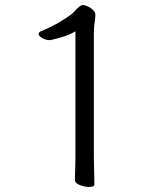

<svg xmlns="http://www.w3.org/2000/svg" viewBox="-20 -730 640 761"><path d="M279 -606Q257 -593 232 -585Q207 -577 184 -572Q182 -571 176 -571Q162 -571 147.5 -579Q133 -587 133 -595Q133 -603 144 -607Q179 -621 211 -639.5Q243 -658 265 -675Q269 -678 276.5 -686.5Q284 -695 293 -702.5Q302 -710 309 -710Q321 -710 339.5 -698Q358 -686 358 -671Q358 -659 355 -640.5Q352 -622 352 -600V-111Q352 -98 352.5 -76.5Q353 -55 353.5 -34Q354 -13 354 1Q354 11 333 11Q316 11 296.5 3.5Q277 -4 277 -17Q277 -25 277.5 -42Q278 -59 278.5 -77Q279 -95 279 -105Z"/></svg>

Font: Klee One SemiBold
Style: Regular
Weight: 600
Designer: Fontworks Inc.
Foundry: Fontworks Inc.
Version: Version 1.00;January 12, 2022;FontCreator 13.0.0.2683 64-bit